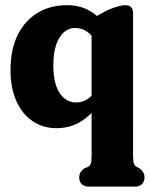

<svg xmlns="http://www.w3.org/2000/svg" viewBox="-20 -473 567 727"><path d="M316 233.5Q299.3 233.5 289.6 224.5Q280 215.4 280 199.3Q280 186.8 285.3 178.9Q290.6 171 300 163.7L312.8 159.3Q320.4 155.4 323.6 147Q326.8 138.6 326.8 116.7V-401.9L387.4 -434.8Q410.8 -444.5 427.4 -448.9Q444 -453.4 454.2 -453.4Q469.7 -453.4 476.8 -445.5Q483.9 -437.6 483.9 -422.6L483.8 116.7Q483.8 138.6 487.1 146.7Q490.4 154.8 497.8 159.3L507.1 163.7Q516.5 170.7 521.8 178.8Q527.1 186.8 527.1 199.3Q527.1 215 517.4 224.3Q507.8 233.5 491.1 233.5ZM382.8 -119.5Q347.2 -57.7 300.7 -22.6Q254.2 12.4 193.9 12.4Q142.5 12.4 103.2 -14.5Q63.8 -41.3 41.8 -90.7Q19.8 -140.1 19.8 -207.2Q19.8 -286.3 47.3 -341.1Q74.7 -396 123 -424.7Q171.2 -453.4 233.5 -453.4Q286.1 -453.4 325.2 -428.7Q364.4 -404 392 -356.6L349.9 -301.9Q333.2 -336.7 311.3 -352Q289.5 -367.3 264.3 -367.3Q240.4 -367.3 221.8 -350.9Q203.2 -334.4 192.5 -302.9Q181.9 -271.4 181.9 -225.5Q181.9 -178.3 193.1 -147Q204.4 -115.8 224 -100.3Q243.6 -84.9 268.4 -84.9Q295.3 -84.9 317.4 -102Q339.5 -119.2 355.9 -154.6Z"/></svg>

Font: Fraunces 144pt S100 Black
Style: Regular
Weight: 900
Version: Version 1.000